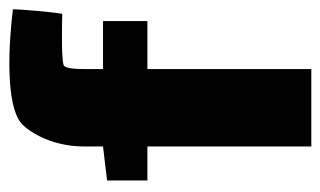

<svg xmlns="http://www.w3.org/2000/svg" viewBox="-162 -546 707 424"><g transform="rotate(-90 192.0 -333.5)"><path d="M252 -503C252 -520 253 -540 259 -546C266 -552 341 -551 374 -550C378 -573 384 -641 384 -659C303 -669 174 -675 133 -641C119 -630 81 -580 81 -501V-460L6 -451V-362H81V0H252V-362H358V-460H252Z"/></g></svg>

Font: FilmFarsi_V5 Display
Style: Regular
Weight: 400
Designer: Borna Izadpanah
Foundry: Borna Izadpanah
Version: Version 1.000;PS 001.000;hotconv 1.0.88;makeotf.lib2.5.64775